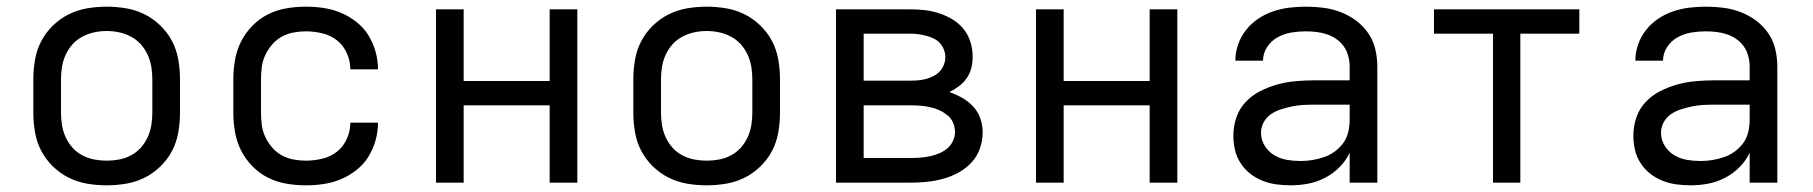

<svg xmlns="http://www.w3.org/2000/svg" viewBox="-20 -548 5440 576"><path d="M300 8Q271 8 241.5 3Q212 -2 186 -15Q160 -28 138.5 -49Q117 -70 103.5 -96Q90 -122 85 -151.5Q80 -181 80 -210V-310Q80 -339 85 -368.5Q90 -398 103.5 -424Q117 -450 138.5 -471Q160 -492 186 -505Q212 -518 241.5 -523Q271 -528 300 -528Q329 -528 358.5 -523Q388 -518 414 -505Q440 -492 461.5 -471Q483 -450 496.5 -424Q510 -398 515 -368.5Q520 -339 520 -310V-210Q520 -181 515 -151.5Q510 -122 496.5 -96Q483 -70 461.5 -49Q440 -28 414 -15Q388 -2 358.5 3Q329 8 300 8ZM300 -66Q319 -66 337.5 -69.5Q356 -73 373 -82Q390 -91 402.5 -105Q415 -119 423 -136.5Q431 -154 434 -172.5Q437 -191 437 -210V-310Q437 -329 434 -347.5Q431 -366 423 -383.5Q415 -401 402.5 -415Q390 -429 373 -438Q356 -447 337.5 -451Q319 -455 300 -455Q281 -455 262.5 -451Q244 -447 227 -438Q210 -429 197.5 -415Q185 -401 177 -383.5Q169 -366 166 -347.5Q163 -329 163 -310V-210Q163 -191 166 -172.5Q169 -154 177 -136.5Q185 -119 197.5 -105Q210 -91 227 -82Q244 -73 262.5 -69.5Q281 -66 300 -66Z M898 8Q868 8 839 3Q810 -2 784 -15Q758 -28 737 -49.5Q716 -71 703 -97Q690 -123 685 -152Q680 -181 680 -210V-310Q680 -339 685 -368Q690 -397 703 -423Q716 -449 737 -470.5Q758 -492 784 -505Q810 -518 839 -523Q868 -528 898 -528Q925 -528 951.5 -524Q978 -520 1003 -509.5Q1028 -499 1049.5 -482Q1071 -465 1085 -442.5Q1099 -420 1106.5 -393.5Q1114 -367 1114 -340H1031Q1031 -365 1020.5 -388.5Q1010 -412 991 -427Q972 -442 947 -448Q922 -454 898 -454Q879 -454 860.5 -450.5Q842 -447 825.5 -438Q809 -429 796.5 -414.5Q784 -400 776 -383Q768 -366 765.5 -347.5Q763 -329 763 -310V-210Q763 -191 765.5 -172.5Q768 -154 776 -137Q784 -120 796.5 -105.5Q809 -91 825.5 -82Q842 -73 860.5 -69.5Q879 -66 898 -66Q922 -66 947 -72Q972 -78 991 -93Q1010 -108 1020.5 -131.5Q1031 -155 1031 -180H1114Q1114 -153 1106.5 -126.5Q1099 -100 1085 -77.5Q1071 -55 1049.5 -38Q1028 -21 1003 -10.5Q978 0 951.5 4Q925 8 898 8Z M1288 0V-520H1371V-305H1629V-520H1712V0H1629V-232H1371V0Z M2100 8Q2071 8 2041.5 3Q2012 -2 1986 -15Q1960 -28 1938.5 -49Q1917 -70 1903.5 -96Q1890 -122 1885 -151.5Q1880 -181 1880 -210V-310Q1880 -339 1885 -368.5Q1890 -398 1903.5 -424Q1917 -450 1938.5 -471Q1960 -492 1986 -505Q2012 -518 2041.5 -523Q2071 -528 2100 -528Q2129 -528 2158.5 -523Q2188 -518 2214 -505Q2240 -492 2261.5 -471Q2283 -450 2296.5 -424Q2310 -398 2315 -368.5Q2320 -339 2320 -310V-210Q2320 -181 2315 -151.5Q2310 -122 2296.5 -96Q2283 -70 2261.5 -49Q2240 -28 2214 -15Q2188 -2 2158.5 3Q2129 8 2100 8ZM2100 -66Q2119 -66 2137.5 -69.5Q2156 -73 2173 -82Q2190 -91 2202.5 -105Q2215 -119 2223 -136.5Q2231 -154 2234 -172.5Q2237 -191 2237 -210V-310Q2237 -329 2234 -347.5Q2231 -366 2223 -383.5Q2215 -401 2202.5 -415Q2190 -429 2173 -438Q2156 -447 2137.5 -451Q2119 -455 2100 -455Q2081 -455 2062.5 -451Q2044 -447 2027 -438Q2010 -429 1997.5 -415Q1985 -401 1977 -383.5Q1969 -366 1966 -347.5Q1963 -329 1963 -310V-210Q1963 -191 1966 -172.5Q1969 -154 1977 -136.5Q1985 -119 1997.5 -105Q2010 -91 2027 -82Q2044 -73 2062.5 -69.5Q2081 -66 2100 -66Z M2488 0V-520H2711Q2733 -520 2755 -517.5Q2777 -515 2798 -508Q2819 -501 2838 -489.5Q2857 -478 2871 -460.5Q2885 -443 2891.5 -421.5Q2898 -400 2898 -378Q2898 -361 2894 -344.5Q2890 -328 2880.5 -314Q2871 -300 2857 -289.5Q2843 -279 2828 -272Q2848 -265 2866.5 -254.5Q2885 -244 2899.5 -228.5Q2914 -213 2921 -192.5Q2928 -172 2928 -151Q2928 -126 2919.5 -102Q2911 -78 2894 -60Q2877 -42 2855 -30Q2833 -18 2809 -11.5Q2785 -5 2760.5 -2.5Q2736 0 2711 0ZM2571 -306H2711Q2723 -306 2734.5 -307Q2746 -308 2757.5 -311Q2769 -314 2780 -319.5Q2791 -325 2799 -333.5Q2807 -342 2811.5 -353.5Q2816 -365 2816 -377Q2816 -388 2811.5 -399.5Q2807 -411 2799 -419.5Q2791 -428 2780 -433Q2769 -438 2757.5 -441Q2746 -444 2734.5 -445.5Q2723 -447 2711 -447H2571ZM2571 -74H2711Q2725 -74 2739.5 -75Q2754 -76 2768.5 -79Q2783 -82 2796.5 -87.5Q2810 -93 2821 -102Q2832 -111 2838.5 -124.5Q2845 -138 2845 -152Q2845 -167 2839 -180.5Q2833 -194 2821.5 -203Q2810 -212 2796.5 -218Q2783 -224 2768.5 -227Q2754 -230 2739.5 -231Q2725 -232 2711 -232H2571Z M3088 0V-520H3171V-305H3429V-520H3512V0H3429V-232H3171V0Z M3851 8Q3830 8 3808.5 5Q3787 2 3767 -6Q3747 -14 3730 -27.5Q3713 -41 3701.5 -59Q3690 -77 3685 -98Q3680 -119 3680 -141Q3680 -169 3689 -195.5Q3698 -222 3717 -242Q3736 -262 3760.5 -274.5Q3785 -287 3812 -294.5Q3839 -302 3866.5 -304.5Q3894 -307 3921 -307H4029V-347Q4029 -363 4025 -379Q4021 -395 4012 -408Q4003 -421 3989.5 -430.5Q3976 -440 3961 -445Q3946 -450 3930 -452Q3914 -454 3898 -454Q3876 -454 3854.5 -450.5Q3833 -447 3813.5 -436.5Q3794 -426 3781.5 -407Q3769 -388 3769 -366H3686Q3686 -391 3694.5 -415Q3703 -439 3718.5 -458.5Q3734 -478 3755 -492Q3776 -506 3799.5 -514Q3823 -522 3848 -525Q3873 -528 3898 -528Q3925 -528 3951.5 -524.5Q3978 -521 4002.5 -511.5Q4027 -502 4048.5 -486Q4070 -470 4085 -448Q4100 -426 4106 -400Q4112 -374 4112 -347V0H4029V-90Q4018 -66 3998.5 -46.5Q3979 -27 3955 -14.5Q3931 -2 3904.5 3Q3878 8 3851 8ZM3882 -65Q3900 -65 3918 -68Q3936 -71 3953 -77Q3970 -83 3985 -94Q4000 -105 4010.5 -120Q4021 -135 4025 -153Q4029 -171 4029 -189V-234H3921Q3905 -234 3888 -233Q3871 -232 3855 -228.5Q3839 -225 3823 -220Q3807 -215 3793 -205.5Q3779 -196 3771 -181Q3763 -166 3763 -150Q3763 -129 3774 -111Q3785 -93 3802.5 -82.5Q3820 -72 3840.5 -68.5Q3861 -65 3882 -65Z M4459 0V-447H4282V-520H4718V-447H4541V0Z M5051 8Q5030 8 5008.5 5Q4987 2 4967 -6Q4947 -14 4930 -27.5Q4913 -41 4901.5 -59Q4890 -77 4885 -98Q4880 -119 4880 -141Q4880 -169 4889 -195.5Q4898 -222 4917 -242Q4936 -262 4960.5 -274.5Q4985 -287 5012 -294.5Q5039 -302 5066.5 -304.5Q5094 -307 5121 -307H5229V-347Q5229 -363 5225 -379Q5221 -395 5212 -408Q5203 -421 5189.5 -430.5Q5176 -440 5161 -445Q5146 -450 5130 -452Q5114 -454 5098 -454Q5076 -454 5054.5 -450.5Q5033 -447 5013.5 -436.5Q4994 -426 4981.5 -407Q4969 -388 4969 -366H4886Q4886 -391 4894.5 -415Q4903 -439 4918.5 -458.5Q4934 -478 4955 -492Q4976 -506 4999.5 -514Q5023 -522 5048 -525Q5073 -528 5098 -528Q5125 -528 5151.5 -524.5Q5178 -521 5202.5 -511.5Q5227 -502 5248.5 -486Q5270 -470 5285 -448Q5300 -426 5306 -400Q5312 -374 5312 -347V0H5229V-90Q5218 -66 5198.5 -46.5Q5179 -27 5155 -14.5Q5131 -2 5104.5 3Q5078 8 5051 8ZM5082 -65Q5100 -65 5118 -68Q5136 -71 5153 -77Q5170 -83 5185 -94Q5200 -105 5210.5 -120Q5221 -135 5225 -153Q5229 -171 5229 -189V-234H5121Q5105 -234 5088 -233Q5071 -232 5055 -228.5Q5039 -225 5023 -220Q5007 -215 4993 -205.5Q4979 -196 4971 -181Q4963 -166 4963 -150Q4963 -129 4974 -111Q4985 -93 5002.5 -82.5Q5020 -72 5040.5 -68.5Q5061 -65 5082 -65Z"/></svg>

Font: Iosevka Aile
Style: Regular
Weight: 400
Designer: Belleve Invis
Foundry: Belleve Invis
Version: Version 28.0.1; ttfautohint (v1.8.4)